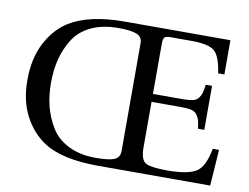

<svg xmlns="http://www.w3.org/2000/svg" viewBox="-75 -799 1176 906"><g transform="rotate(10 512.5 -346.0)"><path d="M48 -341Q48 -445 87 -519.5Q126 -594 188 -633Q283 -692 453 -692H959V-528H929Q918 -607 890 -632Q862 -657 778 -657H680Q657 -657 650 -650Q643 -643 643 -621V-379H783Q815 -379 833 -383Q851 -387 860.5 -399.5Q870 -412 873.5 -424.5Q877 -437 881 -465H911V-254H881Q877 -283 873.5 -295Q870 -307 860.5 -320Q851 -333 833 -337Q815 -341 783 -341H643V-125Q643 -61 670 -48Q697 -35 772 -35Q870 -35 910 -60Q950 -85 966 -173H996L984 0H448Q276 0 188 -56Q125 -96 86.5 -168.5Q48 -241 48 -341ZM160 -346Q160 -287 173 -235.5Q186 -184 214.5 -137Q243 -90 298 -62.5Q353 -35 428 -35Q493 -35 518.5 -46Q544 -57 544 -88V-605Q544 -635 516.5 -646Q489 -657 430 -657Q353 -657 298.5 -631Q244 -605 215 -558.5Q186 -512 173 -460Q160 -408 160 -346Z"/></g></svg>

Font: Linguistics Pro
Style: Regular
Weight: 400
Designer: Stefan Peev, Context Ltd
Foundry: Stefan Peev, Context Ltd
Version: Version 001.000